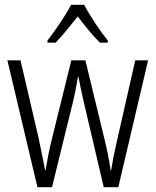

<svg xmlns="http://www.w3.org/2000/svg" viewBox="-20 -785 652 805"><path d="M333 -765H278C256 -721 210 -655 179 -615V-606H213C241 -634 276 -679 306 -716C335 -678 368 -636 399 -606H432V-615C405 -648 356 -719 333 -765ZM332 -354 415 0H476L601 -532H547L469 -188C458 -141 452 -110 446 -71H444C437 -119 427 -166 417 -206L338 -532H279L199 -208C186 -158 177 -106 171 -71H169C161 -113 152 -159 141 -210L66 -532H11L137 0H198L285 -354C294 -390 301 -429 307 -463H309C315 -430 323 -392 332 -354Z"/></svg>

Font: Noto Sans Kannada Condensed Light
Style: Regular
Weight: 300
Width: 3
Designer: Jelle Bosma - Monotype Design Team
Foundry: Monotype Imaging Inc.
Version: Version 2.005